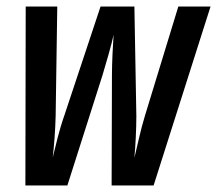

<svg xmlns="http://www.w3.org/2000/svg" viewBox="-20 -570 667 590"><path d="M58 0H187L295 -339C306 -376 323 -433 329 -463C327 -433 324 -377 324 -339L323 0H452L627 -550H528L425 -213C412 -171 401 -117 393 -85C396 -117 399 -171 399 -213L393 -550H289L177 -213C162 -171 150 -118 142 -86C146 -118 150 -171 151 -213L156 -550H59Z"/></svg>

Font: JetBrains Mono
Style: Bold Italic
Weight: 558
Italic angle: -9°
Monospace: yes
Designer: Philipp Nurullin, Konstantin Bulenkov
Foundry: JetBrains
Version: Version 2.305